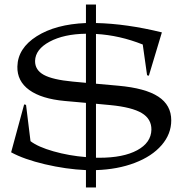

<svg xmlns="http://www.w3.org/2000/svg" viewBox="-20 -726 815 842"><path d="M356.9 -706.1H400.9V-625Q534.7 -622.1 689.9 -584L632.8 -394L625 -396L606 -530.8Q504.4 -571.3 400.9 -577.1V-358.9L499 -350.1Q617.7 -339.4 674.3 -302.2Q731 -265.1 731 -198.2Q731 -138.2 688.7 -89.4Q646.5 -40.5 571 -11.7Q495.6 17.1 400.9 20V96.2H356.9V20Q269.5 16.1 177.2 -5.6Q85 -27.3 28.8 -58.1L85.9 -268.1L94.2 -266.1L113.8 -106.9Q147 -81.5 214.8 -62.3Q282.7 -43 356.9 -37.1V-274.9L264.2 -283.2Q162.1 -292.5 108.4 -331.3Q54.7 -370.1 56.2 -434.1Q58.1 -514.6 141.1 -567.1Q224.1 -619.6 356.9 -625ZM133.8 -459Q133.3 -418.9 172.1 -397.7Q210.9 -376.5 298.8 -368.2L356.9 -362.8V-578.1Q259.8 -576.7 197.5 -543.2Q135.3 -509.8 133.8 -459ZM400.9 -34.2H416Q520.5 -34.2 581.5 -67.1Q642.6 -100.1 644 -157.2Q644.5 -204.6 601.6 -230.2Q558.6 -255.9 463.9 -265.1L400.9 -271Z"/></svg>

Font: Halibut Exp
Style: Regular
Weight: 400
Width: 7
Designer: Matteo Maggi
Foundry: Collletttivo
Version: Version 3.080 | FøM Fix